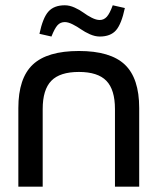

<svg xmlns="http://www.w3.org/2000/svg" viewBox="-20 -700 591 720"><path d="M48.8 -294.9Q48.8 -406.7 103 -457.8Q157.2 -508.8 275.9 -508.8Q394 -508.8 448 -457.8Q502 -406.7 502 -294.9V0H411.1V-291Q411.1 -363.8 378.9 -397Q346.7 -430.2 275.9 -430.2Q204.6 -430.2 172.4 -397Q140.1 -363.8 140.1 -291V0H48.8ZM127.9 -573.2Q140.6 -633.3 161.6 -656.7Q182.6 -680.2 223.1 -680.2Q240.7 -680.2 259.8 -671.6Q278.8 -663.1 293 -652.6Q307.1 -642.1 324 -633.5Q340.8 -625 354 -625Q369.6 -625 380.6 -637.2Q391.6 -649.4 402.8 -680.2L448.2 -669.9Q435.5 -609.9 415 -586.4Q394.5 -563 354 -563Q336.4 -563 317.1 -571.5Q297.9 -580.1 283.7 -590.1Q269.5 -600.1 252.7 -608.6Q235.8 -617.2 223.1 -617.2Q206.5 -617.2 195.8 -605.5Q185.1 -593.8 172.9 -563Z"/></svg>

Font: LT Wave Text
Style: Regular
Weight: 400
Designer: Daniel Lyons
Version: Version 2.5 (Glyphs App)